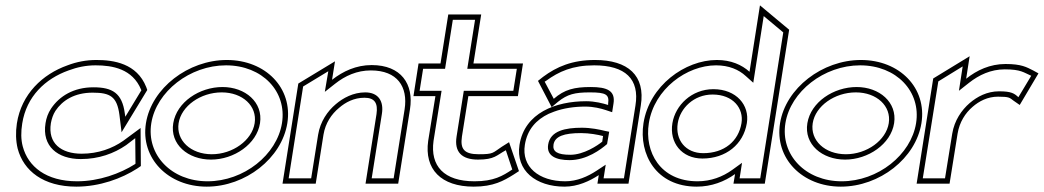

<svg xmlns="http://www.w3.org/2000/svg" viewBox="-20 -686 3898 717"><path d="M43 -225C38 -192 39 -160 46 -131C68 -48 142 11 265 11C352 11 434 -19 493 -57L506 -66L505 -208L440 -160C400 -132 347 -112 285 -112C208 -112 158 -151 170 -226C173 -242 178 -258 187 -272C213 -311 258 -340 326 -340C392 -340 417 -325 426 -257L434 -192L530 -350L526 -361C491 -449 405 -462 340 -462C302 -462 266 -455 232 -442C139 -409 60 -335 43 -225ZM63 -225C79 -326 149 -392 236 -423C268 -435 301 -442 337 -442C400 -442 475 -429 507 -351L508 -349L448 -250L446 -263C436 -338 400 -360 329 -360C255 -360 202 -327 171 -281C159 -263 153 -245 150 -226C136 -140 195 -92 282 -92C349 -92 406 -113 451 -144L485 -170L486 -75L484 -73C429 -38 350 -9 268 -9C152 -9 85 -64 65 -139C58 -165 58 -194 63 -225Z M525 -226C504 -95 608 11 752 11C897 11 1032 -95 1053 -226C1074 -357 972 -462 827 -462C683 -462 546 -357 525 -226ZM545 -226C564 -344 689 -442 824 -442C960 -442 1052 -344 1033 -226C1014 -108 891 -9 755 -9C620 -9 526 -108 545 -226ZM627 -226C614 -147 682 -90 768 -90C854 -90 939 -148 951 -226C963 -304 896 -361 811 -361C725 -361 640 -305 627 -226ZM647 -226C657 -290 729 -341 808 -341C886 -341 941 -290 931 -226C921 -162 849 -110 771 -110C692 -110 637 -162 647 -226Z M1035 0H1159L1188 -183C1195 -226 1218 -260 1246 -283C1270 -304 1302 -321 1341 -321C1379 -321 1392 -301 1386 -260L1345 0H1467L1511 -278C1526 -372 1478 -443 1368 -443C1310 -443 1261 -420 1220 -388L1231 -457L1094 -374ZM1058 -20 1112 -363 1206 -420 1193 -343 1231 -373C1269 -403 1313 -423 1365 -423C1464 -423 1504 -362 1491 -278L1450 -20H1368L1406 -260C1414 -308 1393 -341 1344 -341C1299 -341 1261 -320 1234 -297C1203 -271 1176 -232 1168 -183L1142 -20Z M1524 -327H1606L1579 -160C1564 -54 1627 11 1749 11C1823 11 1861 -11 1898 -34L1918 -47L1881 -155L1854 -138C1819 -115 1824 -110 1768 -110C1714 -110 1698 -129 1705 -176L1729 -327H1914L1933 -449H1748L1777 -632H1654L1625 -449H1543ZM1547 -347 1560 -429H1642L1671 -612H1754L1725 -429H1910L1897 -347H1712L1685 -176C1676 -119 1704 -90 1765 -90C1827 -90 1834 -106 1869 -125L1893 -53C1857 -29 1824 -9 1752 -9C1638 -9 1586 -66 1599 -160L1629 -347Z M1920 -145C1905 -49 1982 11 2088 11C2138 11 2182 -10 2216 -32L2211 0H2327L2373 -292C2391 -404 2325 -462 2202 -462C2117 -462 2059 -437 2008 -399L1989 -384L2040 -286L2064 -306C2099 -334 2126 -341 2183 -341C2243 -341 2256 -333 2251 -299V-294C2232 -300 2202 -308 2169 -308C2056 -308 1939 -265 1920 -145ZM1940 -145C1949 -203 1983 -239 2029 -261L2049 -269C2084 -282 2125 -288 2166 -288C2196 -288 2224 -281 2242 -275L2266 -267L2271 -299C2279 -348 2246 -361 2186 -361C2125 -361 2088 -352 2048 -317L2014 -381L2019 -384C2067 -419 2118 -442 2199 -442C2315 -442 2369 -391 2353 -292L2310 -20H2234L2242 -71L2207 -48C2175 -27 2135 -9 2091 -9C1991 -9 1927 -64 1940 -145ZM2027 -146C2020 -103 2058 -88 2107 -88C2171 -88 2224 -128 2247 -148L2255 -194L2240 -197C2220 -202 2187 -209 2153 -209C2092 -209 2035 -198 2027 -146ZM2047 -146C2052 -177 2086 -189 2150 -189C2181 -189 2213 -183 2232 -178L2229 -157C2212 -143 2160 -108 2110 -108C2061 -108 2043 -120 2047 -146Z M2383 -226C2365 -110 2430 11 2582 11C2637 11 2686 -8 2725 -36L2719 0H2836L2927 -575L2818 -666L2779 -418C2750 -444 2710 -462 2657 -462C2538 -462 2405 -366 2383 -226ZM2403 -226C2423 -354 2545 -442 2654 -442C2702 -442 2739 -426 2765 -402L2793 -377L2832 -626L2905 -565L2819 -20H2742L2751 -78L2715 -52C2679 -26 2635 -9 2585 -9C2445 -9 2386 -119 2403 -226ZM2491 -226C2479 -153 2526 -94 2603 -94C2691 -94 2756 -147 2769 -226C2780 -293 2730 -353 2644 -353C2563 -353 2502 -293 2491 -226ZM2511 -226C2520 -282 2571 -333 2641 -333C2718 -333 2758 -281 2749 -226C2738 -159 2685 -114 2606 -114C2540 -114 2501 -164 2511 -226Z M2893 -226C2872 -95 2976 11 3120 11C3265 11 3400 -95 3421 -226C3442 -357 3340 -462 3195 -462C3051 -462 2914 -357 2893 -226ZM2913 -226C2932 -344 3057 -442 3192 -442C3328 -442 3420 -344 3401 -226C3382 -108 3259 -9 3123 -9C2988 -9 2894 -108 2913 -226ZM2995 -226C2982 -147 3050 -90 3136 -90C3222 -90 3307 -148 3319 -226C3331 -304 3264 -361 3179 -361C3093 -361 3008 -305 2995 -226ZM3015 -226C3025 -290 3097 -341 3176 -341C3254 -341 3309 -290 3299 -226C3289 -162 3217 -110 3139 -110C3060 -110 3005 -162 3015 -226Z M3403 0H3526L3556 -187C3563 -230 3585 -264 3612 -287C3636 -308 3668 -325 3707 -325C3750 -325 3750 -321 3765 -310L3788 -294L3858 -412L3838 -423C3814 -435 3795 -447 3735 -447C3677 -447 3628 -424 3588 -392L3601 -476L3465 -393ZM3426 -20 3484 -382 3575 -438 3561 -347 3599 -377C3636 -406 3680 -427 3732 -427C3793 -427 3803 -415 3831 -403L3783 -323C3768 -337 3757 -345 3711 -345C3666 -345 3629 -325 3601 -301C3571 -275 3544 -236 3536 -187L3509 -20Z"/></svg>

Font: Charger Pro
Style: OlObl
Weight: 900
Designer: Jasper
Foundry: Cannot Into Space Fonts
Version: Version 1.09